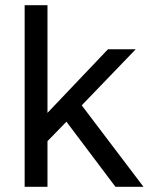

<svg xmlns="http://www.w3.org/2000/svg" viewBox="-20 -720 595 740"><path d="M75 -700H163V-285L396 -530H503L295 -314L533 0H425L236 -251L163 -176V0H75Z"/></svg>

Font: Golos UI
Style: Regular
Weight: 400
Designer: A.Korolkova, Vitaly Kuzmin
Foundry: ParaType Ltd
Version: Version 2.000